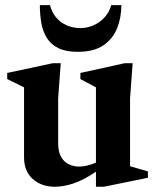

<svg xmlns="http://www.w3.org/2000/svg" viewBox="-20 -709 603 745"><path d="M191.9 15.6Q141.1 15.6 107.2 -14.4Q73.3 -44.4 73.3 -98.4V-370.1L8 -402.3V-425.9L184.7 -463.7H215.7L205.7 -328.1V-152.6Q205.7 -120.1 217.1 -100.2Q228.4 -80.4 247.1 -71.5Q265.7 -62.6 286.6 -62.6Q300.6 -62.6 316.9 -66.2Q333.2 -69.9 352.3 -77.9V-370.1L291.9 -402.3V-425.9L463.7 -463.7H494.7L484.7 -328.1V-63.9L553.9 -43.9V-19.3L383.3 15.6H352.3V-42.8Q302.6 -9.5 264.3 3.1Q225.9 15.6 191.9 15.6ZM282 -507.9Q235.4 -507.9 206.1 -522.4Q176.8 -537 161.2 -562.7Q145.6 -588.4 140.1 -621.1Q134.6 -653.7 134.6 -689H173.9Q180.4 -662.9 196.6 -642.7Q212.9 -622.5 237.5 -611.3Q262.1 -600.1 291.9 -600.1Q320.1 -600.1 345 -611.7Q369.9 -623.4 387.5 -643.7Q405.1 -664.1 411.6 -689H450.9Q450.9 -641.4 434.7 -600.2Q418.6 -559.1 381.7 -533.5Q344.9 -507.9 282 -507.9Z"/></svg>

Font: Ancizar Serif Light
Style: Regular
Weight: 300
Designer: Cesar Puertas, Viviana Monsalve, Julian Moncada, Julian Prieto, Jose Castro, Felipe Aragon, Mariel Hernandez, Sara Alarc
Version: Version 8.100